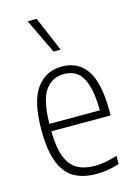

<svg xmlns="http://www.w3.org/2000/svg" viewBox="-123 -874 674 949"><g transform="rotate(-15 214.0 -399.5)"><path d="M392 -252.5H88.5Q89.5 -170 108.2 -121.5Q127 -73 163 -52.2Q199 -31.5 255 -31.5Q302.5 -31.5 368 -52V-10.5Q309.5 9 251.5 9Q181 9 135.2 -18.2Q89.5 -45.5 66 -107.2Q42.5 -169 42.5 -270.5Q42.5 -416.5 90.2 -482.5Q138 -548.5 221.5 -548.5Q304 -548.5 348 -483.8Q392 -419 392 -270ZM88.5 -290.5H347Q346 -373.5 330.5 -422Q315 -470.5 287.8 -490.2Q260.5 -510 221.5 -510Q160.5 -510 125.5 -460.8Q90.5 -411.5 88.5 -290.5ZM201 -630.5 116 -808H162L237.5 -630.5Z"/></g></svg>

Font: Encode Sans Condensed ExLight
Style: Regular
Weight: 275
Width: 3
Designer: Multiple Designers
Foundry: Impallari Type
Version: Version 2.000